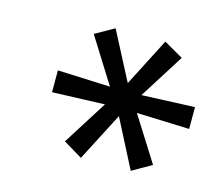

<svg xmlns="http://www.w3.org/2000/svg" viewBox="-63 -793 590 518"><g transform="rotate(15 231.5 -534.0)"><path d="M201 -353 148 -385 237 -526 248 -510 80 -504V-565L248 -558L237 -543L148 -685L201 -715L276 -571H266L340 -715L394 -684L305 -543L294 -558L463 -565V-504L294 -510L305 -526L394 -385L340 -354L266 -498H276Z"/></g></svg>

Font: Nunito Sans 12pt
Style: Italic
Weight: 400
Italic angle: -9°
Designer: Vernon Adams
Foundry: Vernon Adams
Version: Version 3.101;gftools[0.9.27]